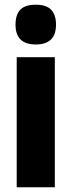

<svg xmlns="http://www.w3.org/2000/svg" viewBox="-20 -796 305 816"><path d="M132 -776Q177 -776 197.5 -754.5Q218 -733 218 -691Q218 -607 132 -607Q46 -607 46 -691Q46 -734 66.5 -755Q87 -776 132 -776ZM213 -553V0H51V-553Z"/></svg>

Font: Noto Sans ExtraCondensed Black
Style: Regular
Weight: 900
Width: 2
Designer: Monotype Design Team
Foundry: Monotype Imaging Inc.
Version: Version 2.013; ttfautohint (v1.8.4.7-5d5b)